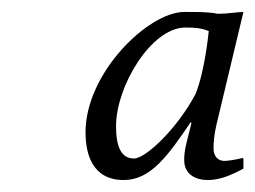

<svg xmlns="http://www.w3.org/2000/svg" viewBox="-20 -659 427 321"><path d="M342 -451 387 -639C378 -639 360 -636 347 -636C344 -636 341 -636 339 -637C322 -639 314 -639 288 -639C228 -639 123 -537 123 -438C123 -402 134 -358 187 -358C232 -358 261 -399 299 -455L300 -453L292 -421C288 -405 288 -397 288 -391C288 -367 308 -358 327 -358C352 -358 373 -370 387 -377V-393L386 -395C374 -392 362 -390 355 -390C345 -390 337 -397 337 -411C337 -421 338 -434 342 -451ZM307 -502C277 -445 224 -394 204 -394C183 -394 174 -413 174 -448C174 -515 233 -613 290 -613C306 -613 317 -612 329 -607C329 -607 323 -542 307 -502Z"/></svg>

Font: Libertinus Sans
Style: Italic
Weight: 400
Italic angle: -12°
Designer: Philipp H. Poll, Khaled Hosny
Foundry: Caleb Maclennan
Version: Version 7.050;RELEASE